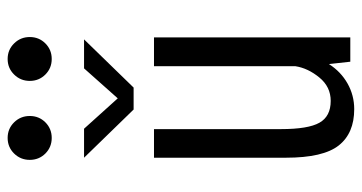

<svg xmlns="http://www.w3.org/2000/svg" viewBox="-237 -677 924 490"><g transform="rotate(-90 225.0 -432.0)"><path d="M157.8 -778.2Q141.5 -762 118 -762Q94.5 -762 78.2 -778.2Q62 -794.5 62 -818Q62 -841.5 78.2 -858Q94.5 -874.5 118 -874.5Q141.5 -874.5 157.8 -858Q174 -841.5 174 -818Q174 -794.5 157.8 -778.2ZM359.2 -778.2Q343 -762 319.5 -762Q296 -762 279.8 -778.2Q263.5 -794.5 263.5 -818Q263.5 -841.5 279.8 -858Q296 -874.5 319.5 -874.5Q343 -874.5 359.2 -858Q375.5 -841.5 375.5 -818Q375.5 -794.5 359.2 -778.2ZM369.5 -679.5 246.5 -553H190.5L67.5 -679.5H141.5L219 -593.5L295.5 -679.5ZM191.5 10Q130 10 98.8 -29.5Q67.5 -69 67.5 -164.5V-501H140.5V-177Q140.5 -107.5 156.8 -78.8Q173 -50 212.5 -50Q248.5 -50 272.2 -79Q296 -108 301 -140V-501H374.5V0H312.5L306.5 -54.5Q287 -24 256.8 -7Q226.5 10 191.5 10Z"/></g></svg>

Font: League Mono Condensed Light
Style: Regular
Weight: 300
Width: 1
Designer: Tyler Finck
Foundry: The League of Moveable Type / Tyler Finck
Version: Version 2.210